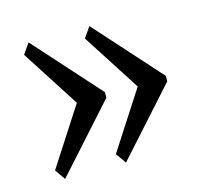

<svg xmlns="http://www.w3.org/2000/svg" viewBox="-76 -581 675 637"><g transform="rotate(-15 261.0 -262.5)"><path d="M48 -64 176 -262 48 -461 73 -497 275 -272V-253L73 -28ZM257 -64 385 -262 257 -461 282 -497 484 -272V-253L282 -28Z"/></g></svg>

Font: Taviraj Medium
Style: Regular
Weight: 500
Designer: Katatrad Team
Foundry: CadsonDemak
Version: Version 1.030